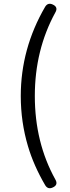

<svg xmlns="http://www.w3.org/2000/svg" viewBox="-20 -811 370 1015"><path d="M218.8 168Q158.2 64.5 127.9 -38.1Q89.8 -166 89.8 -303.7Q89.8 -553.7 218.8 -775.4Q233.4 -798.8 258.8 -787.1Q289.1 -773.4 272.5 -745.1Q164.1 -546.9 164.1 -303.7Q164.1 -57.6 272.5 137.7Q289.1 166 259.8 179.7Q233.4 192.4 218.8 168Z"/></svg>

Font: Bpmf GenSen Rounded R
Style: R
Weight: 400
Foundry: But Ko
Version: Version 1.320